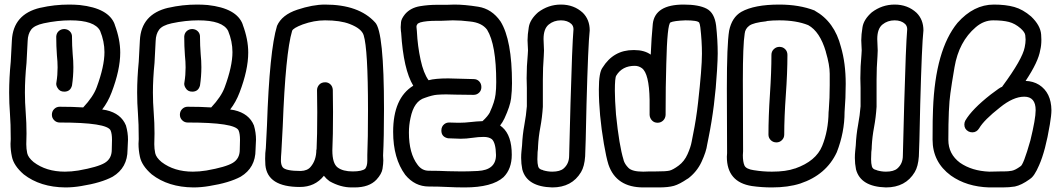

<svg xmlns="http://www.w3.org/2000/svg" viewBox="-20 -820 4640 840"><path d="M261 -419Q241 -419 232 -435Q226 -444 226 -454L227 -461Q232 -491 232 -525Q232 -550 229 -578Q226 -618 226 -660Q227 -675 237 -684Q247 -693 262 -693Q277 -692 286 -682.5Q295 -673 295 -660V-657Q295 -622 298 -583Q301 -554 301 -526Q301 -486 295 -446Q288 -419 261 -419ZM266 0Q156 -1 84 -57Q40 -95 32 -135Q26 -163 26 -191L27 -211Q27 -280 23.5 -324Q20 -368 20 -415Q20 -479 27 -550L32 -644Q38 -758 156 -786H157Q218 -800 282 -800Q305 -800 329 -798Q456 -784 482 -713V-712Q506 -648 506 -590Q506 -514 468 -415Q452 -373 427 -341L445 -338Q510 -323 531 -271Q540 -240 540 -209L538 -165Q538 -86 473 -47Q423 -20 335 -6Q300 0 266 0ZM264 -69Q292 -69 323 -74Q408 -89 438.5 -107.5Q469 -126 469 -165L470 -208Q470 -235 464 -249Q449 -284 241 -284Q227 -284 217 -294Q207 -304 207 -318Q207 -333 217 -343Q227 -353 241 -353Q299 -353 344 -350Q388 -397 403 -438Q437 -530 437 -592Q437 -639 418 -685Q394 -731 288 -731Q232 -731 171 -718Q130 -709 116 -690Q102 -671 101 -641L96 -545Q89 -475 89 -415Q89 -372 92.5 -327.5Q96 -283 96 -236L95 -189Q95 -169 99 -150Q103 -131 127 -111Q182 -69 264 -69Z M821 -419Q801 -419 792 -435Q786 -444 786 -454L787 -461Q792 -491 792 -525Q792 -550 789 -578Q786 -618 786 -660Q787 -675 797 -684Q807 -693 822 -693Q837 -692 846 -682.5Q855 -673 855 -660V-657Q855 -622 858 -583Q861 -554 861 -526Q861 -486 855 -446Q848 -419 821 -419ZM826 0Q716 -1 644 -57Q600 -95 592 -135Q586 -163 586 -191L587 -211Q587 -280 583.5 -324Q580 -368 580 -415Q580 -479 587 -550L592 -644Q598 -758 716 -786H717Q778 -800 842 -800Q865 -800 889 -798Q1016 -784 1042 -713V-712Q1066 -648 1066 -590Q1066 -514 1028 -415Q1012 -373 987 -341L1005 -338Q1070 -323 1091 -271Q1100 -240 1100 -209L1098 -165Q1098 -86 1033 -47Q983 -20 895 -6Q860 0 826 0ZM824 -69Q852 -69 883 -74Q968 -89 998.5 -107.5Q1029 -126 1029 -165L1030 -208Q1030 -235 1024 -249Q1009 -284 801 -284Q787 -284 777 -294Q767 -304 767 -318Q767 -333 777 -343Q787 -353 801 -353Q859 -353 904 -350Q948 -397 963 -438Q997 -530 997 -592Q997 -639 978 -685Q954 -731 848 -731Q792 -731 731 -718Q690 -709 676 -690Q662 -671 661 -641L656 -545Q649 -475 649 -415Q649 -372 652.5 -327.5Q656 -283 656 -236L655 -189Q655 -169 659 -150Q663 -131 687 -111Q742 -69 824 -69Z M1402 -731Q1354 -731 1304 -713Q1262 -697 1258 -685Q1229 -588 1217 -268L1211 -156Q1209 -133 1209 -115Q1210 -97 1217 -88Q1230 -72 1296 -72Q1325 -73 1339 -90Q1364 -119 1364 -165L1365 -166Q1368 -224 1368 -330Q1368 -380 1367 -425Q1367 -439 1376.5 -449.5Q1386 -460 1403 -460Q1416 -460 1425.5 -451Q1435 -442 1436 -427Q1437 -380 1437 -330Q1437 -225 1434 -162Q1434 -105 1457 -87.5Q1480 -70 1523 -70Q1564 -70 1578 -82Q1587 -94 1587 -117V-142Q1590 -210 1590 -338Q1590 -606 1571 -666Q1562 -695 1510 -715Q1469 -731 1402 -731ZM1402 -800Q1550 -800 1621 -722Q1660 -683 1660 -342Q1660 -218 1656 -140L1657 -118Q1657 -104 1653.5 -81.5Q1650 -59 1627 -34Q1595 0 1531 0H1518Q1470 0 1422 -27Q1408 -37 1397 -51Q1358 -2 1292 -2Q1150 -2 1141 -98L1140 -125Q1140 -152 1143 -172L1148 -271Q1159 -599 1192 -707Q1213 -755 1280.5 -777.5Q1348 -800 1402 -800Z M2013 0Q1976 0 1936.5 -2Q1897 -4 1856 -4Q1795 -4 1753 -55Q1700 -127 1700 -243Q1700 -391 1788 -445Q1745 -516 1735 -677Q1735 -681 1734 -684L1733 -701Q1733 -709 1734.5 -723.5Q1736 -738 1752 -758Q1776 -786 1818 -793Q1854 -799 1892 -799H1936L1968 -800Q2013 -800 2072.5 -790.5Q2132 -781 2170 -726Q2220 -645 2220 -456Q2220 -423 2216 -389.5Q2212 -356 2187 -302Q2179 -285 2168 -271L2178 -263Q2219 -227 2219 -143Q2219 -81 2183 -45Q2133 0 2013 0ZM2000 -70Q2029 -70 2070 -72Q2150 -76 2150 -142Q2149 -195 2132 -211Q2119 -221 2096 -221Q2073 -221 2046.5 -217Q2020 -213 1995 -213L1940 -215Q1911 -221 1911 -249Q1911 -267 1924 -277Q1933 -284 1945 -284Q1966 -284 1981 -283H1991Q2013 -283 2038.5 -286Q2064 -289 2091 -290Q2115 -312 2124 -330V-331Q2144 -374 2148 -407Q2151 -430 2151 -461Q2151 -625 2111 -690Q2088 -721 2036 -726Q1997 -731 1961 -731Q1949 -731 1936 -730Q1923 -729 1910 -729H1889Q1844 -729 1819 -722Q1806 -717 1806 -714Q1802 -710 1802 -703L1804 -682V-681Q1807 -619 1820 -559Q1833 -499 1855 -469Q1884 -477 1941 -477L2052 -474Q2067 -474 2076.5 -464Q2086 -454 2086 -439Q2086 -424 2076 -414.5Q2066 -405 2052 -405H2051Q2006 -405 1975 -406L1932 -407Q1913 -407 1892.5 -405.5Q1872 -404 1839 -392Q1791 -378 1776 -304Q1769 -273 1769 -240Q1769 -149 1807 -99Q1826 -73 1856 -73Q1899 -73 1940 -71Z M2396 0Q2285 -3 2265 -79Q2260 -104 2260 -129Q2260 -145 2261.5 -159Q2263 -173 2264 -184Q2266 -230 2274 -273Q2282 -316 2285 -355V-435L2284 -478Q2284 -530 2289 -582L2290 -600Q2290 -610 2289 -621Q2288 -632 2288 -644Q2288 -668 2293.5 -701.5Q2299 -735 2334 -766Q2379 -800 2434 -800Q2491 -800 2530 -764Q2560 -734 2560 -687Q2553 -624 2546 -364Q2542 -168 2540 -136Q2537 -92 2522 -67Q2482 0 2396 0ZM2396 -69Q2430 -69 2446 -83Q2470 -104 2470 -139Q2470 -163 2476 -369Q2483 -620 2489 -692Q2489 -706 2480 -715Q2463 -731 2434 -731Q2403 -731 2380.5 -712.5Q2358 -694 2358 -649L2360 -599L2359 -575Q2355 -524 2355 -471V-353Q2352 -306 2344 -263.5Q2336 -221 2334 -181Q2334 -168 2332 -155L2331 -123Q2331 -105 2334.5 -92Q2338 -79 2355 -76L2356 -75Q2376 -69 2396 -69Z M2794 -69Q2811 -70 2852.5 -70Q2894 -70 2909 -73.5Q2924 -77 2949 -95.5Q2974 -114 2988 -145.5Q3002 -177 3006 -200L3012 -231Q3026 -299 3034 -371Q3051 -522 3051 -585Q3051 -640 3044 -700Q3042 -715 3039 -721Q3032 -731 2979 -731Q2928 -729 2913.5 -722Q2899 -715 2895 -540Q2892 -447 2892 -317Q2891 -302 2881 -292.5Q2871 -283 2857 -283Q2842 -283 2832.5 -293Q2823 -303 2822 -317V-383Q2820 -499 2788 -522Q2774 -532 2757 -532Q2702 -532 2676 -489Q2670 -480 2670 -423Q2670 -384 2675 -319Q2689 -182 2708 -121V-120Q2713 -102 2729.5 -85.5Q2746 -69 2794 -69ZM2862 0H2795Q2676 0 2642 -100Q2632 -132 2622 -191Q2600 -320 2600 -429Q2600 -503 2616 -524Q2664 -601 2751 -601H2755Q2799 -601 2827 -581Q2830 -655 2836 -716Q2846 -800 2971 -800Q3037 -800 3071.5 -782Q3106 -764 3113 -708Q3120 -644 3120 -586Q3120 -562 3117 -512Q3108 -356 3080 -218L3074 -188Q3070 -157 3049.5 -112.5Q3029 -68 2989 -38H2988Q2953 -14 2928.5 -7Q2904 0 2862 0Z M3377 -197Q3362 -197 3352 -207Q3342 -217 3342 -231Q3342 -310 3348.5 -407.5Q3355 -505 3355 -580Q3355 -595 3365.5 -605Q3376 -615 3390 -615Q3405 -615 3415 -605Q3425 -595 3425 -580Q3425 -502 3418 -404.5Q3411 -307 3411 -231Q3411 -217 3401 -207Q3391 -197 3377 -197ZM3357 0Q3312 0 3270 -6Q3160 -23 3160 -134L3161 -150L3160 -433Q3160 -626 3170 -686Q3182 -744 3223 -768Q3280 -800 3389 -800Q3477 -800 3544 -774L3545 -773Q3631 -725 3659 -615Q3680 -544 3680 -453Q3680 -392 3675 -330Q3675 -241 3641 -154Q3595 -55 3481 -17Q3428 0 3357 0ZM3357 -69Q3419 -69 3458 -83H3459Q3550 -115 3577 -181.5Q3604 -248 3605 -329L3606 -340Q3610 -391 3610 -447V-497Q3610 -536 3593 -593V-594Q3567 -682 3516 -710Q3464 -731 3389 -731Q3360 -731 3334 -728V-727Q3276 -721 3258 -707.5Q3240 -694 3238 -673Q3230 -623 3230 -469L3231 -158L3230 -141Q3230 -112 3237 -96Q3244 -80 3280 -75H3281Q3317 -69 3357 -69Z M3856 0Q3745 -3 3725 -79Q3720 -104 3720 -129Q3720 -145 3721.5 -159Q3723 -173 3724 -184Q3726 -230 3734 -273Q3742 -316 3745 -355V-435L3744 -478Q3744 -530 3749 -582L3750 -600Q3750 -610 3749 -621Q3748 -632 3748 -644Q3748 -668 3753.5 -701.5Q3759 -735 3794 -766Q3839 -800 3894 -800Q3951 -800 3990 -764Q4020 -734 4020 -687Q4013 -624 4006 -364Q4002 -168 4000 -136Q3997 -92 3982 -67Q3942 0 3856 0ZM3856 -69Q3890 -69 3906 -83Q3930 -104 3930 -139Q3930 -163 3936 -369Q3943 -620 3949 -692Q3949 -706 3940 -715Q3923 -731 3894 -731Q3863 -731 3840.5 -712.5Q3818 -694 3818 -649L3820 -599L3819 -575Q3815 -524 3815 -471V-353Q3812 -306 3804 -263.5Q3796 -221 3794 -181Q3794 -168 3792 -155L3791 -123Q3791 -105 3794.5 -92Q3798 -79 3815 -76L3816 -75Q3836 -69 3856 -69Z M4366 0H4308Q4209 -3 4140 -52Q4060 -111 4060 -209Q4060 -306 4062 -343Q4072 -602 4169 -720Q4240 -800 4328 -800Q4380 -800 4417.5 -789.5Q4455 -779 4491 -748Q4532 -709 4535 -669L4536 -646Q4536 -620 4531 -601Q4523 -550 4467 -466Q4500 -465 4526 -449Q4579 -415 4580 -338Q4580 -316 4573 -275Q4554 -160 4526 -97Q4505 -48 4486 -37L4485 -36Q4449 -10 4420 -4Q4396 0 4366 0ZM4308 -69 4354 -70H4370Q4392 -70 4407 -73Q4422 -76 4444 -92Q4457 -96 4488 -206Q4511 -300 4511 -338Q4511 -397 4461 -397Q4413 -397 4355 -350Q4285 -295 4264 -259Q4253 -241 4234 -241Q4225 -241 4217 -245Q4199 -255 4199 -275Q4199 -284 4203 -292Q4232 -342 4315 -407Q4358 -440 4364 -440L4366 -443Q4453 -561 4463 -613Q4467 -632 4467 -647Q4467 -653 4465.5 -666Q4464 -679 4445 -696Q4421 -717 4394 -724Q4367 -731 4325 -731Q4284 -731 4249 -701Q4175 -638 4156 -526Q4143 -450 4138 -412Q4129 -352 4129 -208Q4129 -146 4180 -108Q4232 -72 4308 -69Z"/></svg>

Font: Bubblez Graffiti
Style: Regular
Weight: 400
Designer: GGBotNet
Foundry: GGBotNet
Version: 1.00